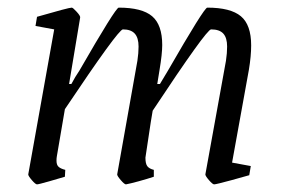

<svg xmlns="http://www.w3.org/2000/svg" viewBox="-20 -474 736 503"><path d="M588 -48 637 -39 633 -15Q627 -13 586.5 -2Q546 9 541 9Q537 9 527.5 -2Q518 -13 518 -17L572 -315Q575 -335 575 -352Q575 -375 565 -386Q555 -397 533 -397Q521 -397 380 -184L375 -154Q361 -63 361 -61Q361 -45 366 -38.5Q371 -32 383 -29V-11Q365 -5 343 1Q321 7 310 9Q306 9 296.5 -2Q287 -13 287 -17L340 -315Q343 -335 343 -352Q343 -375 333 -386Q323 -397 302 -397Q290 -397 150 -188L129 -65Q128 -60 128 -53Q128 -42 133.5 -37Q139 -32 151 -29L150 -11Q137 -7 109 1Q81 9 77 9Q73 9 63.5 -2Q54 -13 54 -17L122 -397L73 -406L77 -430Q160 -454 168 -454Q171 -454 181 -443Q191 -432 190 -428L161 -254H167Q177 -273 188 -289Q283 -454 291 -454Q352 -454 378.5 -431.5Q405 -409 405 -356Q405 -333 398 -291L392 -254H399Q410 -273 420 -289Q515 -454 523 -454Q584 -454 611 -431.5Q638 -409 638 -355Q638 -327 632 -291Z"/></svg>

Font: Grenze Light
Style: Italic
Weight: 300
Italic angle: -10°
Designer: Renata Polastri
Foundry: Omnibus-Type
Version: Version 1.002; ttfautohint (v1.8)